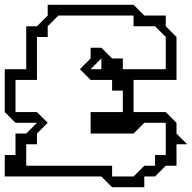

<svg xmlns="http://www.w3.org/2000/svg" viewBox="-20 -740 805 805"><path d="M90 -45H450V0H540L585 -45H630V-90H675V-225H585L540 -180H360V-270H495V-360H450V-405H360L315 -450L360 -495V-540H405L450 -495H495V-450H675V-585L630 -630H540V-675H225L180 -630V-585H135V-405H45V-270H135L180 -225L135 -180V-135H90ZM360 -450H405V-495ZM0 0V-90H45V-180H90L135 -225H45L0 -270V-450H90V-630H135L180 -675V-720H540L585 -675H675V-630L720 -585V-405H540V-270H675L720 -225V-180L765 -135H720V-45H675L630 0H585V45H450L405 0Z"/></svg>

Font: Rubik Iso
Style: Regular
Weight: 400
Designer: Hubert and Fischer, NaN
Foundry: Hubert and Fischer, NaN
Version: Version 2.200